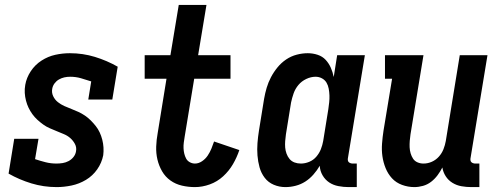

<svg xmlns="http://www.w3.org/2000/svg" viewBox="-20 -755 2040 783"><path d="M211 8Q158 8 108.5 -7Q59 -22 15 -47L38 -189H137L123 -106Q144 -99 165.5 -93.5Q187 -88 210 -88Q223 -88 235.5 -90Q248 -92 259.5 -98Q271 -104 279.5 -114.5Q288 -125 290 -138Q293 -154 285.5 -168Q278 -182 266.5 -192Q255 -202 240.5 -208Q226 -214 211.5 -220Q197 -226 183 -232Q169 -238 156.5 -247Q144 -256 132.5 -266.5Q121 -277 112 -289.5Q103 -302 96.5 -315.5Q90 -329 86 -344.5Q82 -360 81 -376Q80 -392 83 -409Q88 -438 105.5 -464.5Q123 -491 149.5 -508Q176 -525 205.5 -531.5Q235 -538 265 -538Q318 -538 367 -523Q416 -508 460 -483L438 -349H340L352 -423Q331 -430 310 -436Q289 -442 266 -442Q254 -442 242.5 -439.5Q231 -437 220.5 -431Q210 -425 202.5 -415Q195 -405 193 -393Q190 -377 197 -362.5Q204 -348 216 -338.5Q228 -329 242.5 -322.5Q257 -316 271.5 -310.5Q286 -305 300 -298.5Q314 -292 326.5 -283.5Q339 -275 350 -264Q361 -253 370.5 -241Q380 -229 386.5 -215Q393 -201 397 -185.5Q401 -170 402 -154Q403 -138 401 -122Q395 -91 376.5 -64.5Q358 -38 330.5 -21.5Q303 -5 272 1.5Q241 8 211 8Z M775 8Q748 8 722 2Q696 -4 675 -19Q654 -34 641 -56.5Q628 -79 622 -104.5Q616 -130 617 -157.5Q618 -185 623 -212L659 -434H570V-530H675L709 -735H822L788 -530H920V-434H772L733 -197Q731 -185 729.5 -173.5Q728 -162 728.5 -150.5Q729 -139 731.5 -128.5Q734 -118 739 -108.5Q744 -99 754 -93.5Q764 -88 775 -88Q790 -88 804 -97.5Q818 -107 827 -120.5Q836 -134 842 -148.5Q848 -163 853 -178L956 -143Q946 -113 930 -85.5Q914 -58 890 -36Q866 -14 835.5 -3Q805 8 775 8Z M1144 8Q1119 8 1096.5 -1.5Q1074 -11 1059.5 -30Q1045 -49 1038.5 -72.5Q1032 -96 1030 -121Q1028 -146 1030 -171.5Q1032 -197 1036 -222L1057 -352Q1061 -375 1067.5 -397Q1074 -419 1085 -440Q1096 -461 1111.5 -480Q1127 -499 1147 -512.5Q1167 -526 1190 -532Q1213 -538 1235 -538Q1256 -538 1275.5 -531.5Q1295 -525 1308 -511Q1321 -497 1329 -479Q1337 -461 1341 -441L1355 -530H1468L1399 -111Q1398 -107 1398.5 -102Q1399 -97 1402 -94Q1405 -91 1409.5 -89.5Q1414 -88 1418 -88H1435V8H1402Q1381 8 1360 4Q1339 0 1322.5 -11Q1306 -22 1295.5 -40Q1285 -58 1284 -79Q1273 -60 1258 -43Q1243 -26 1225 -14.5Q1207 -3 1186 2.5Q1165 8 1144 8ZM1207 -88Q1224 -88 1241 -95Q1258 -102 1270 -116Q1282 -130 1288.5 -146.5Q1295 -163 1298 -180L1319 -310Q1321 -324 1322.5 -338Q1324 -352 1323.5 -366Q1323 -380 1320.5 -393.5Q1318 -407 1311.5 -418Q1305 -429 1293 -435.5Q1281 -442 1267 -442Q1248 -442 1229 -433Q1210 -424 1197 -408.5Q1184 -393 1177.5 -374.5Q1171 -356 1167 -337L1146 -207Q1144 -193 1143 -179.5Q1142 -166 1143 -153.5Q1144 -141 1148.5 -128.5Q1153 -116 1161 -106.5Q1169 -97 1181 -92.5Q1193 -88 1207 -88Z M1670 8Q1644 8 1619.5 -1Q1595 -10 1578.5 -28Q1562 -46 1552.5 -69.5Q1543 -93 1539.5 -118Q1536 -143 1538 -169.5Q1540 -196 1544 -222L1579 -434H1550V-530H1707L1654 -207Q1652 -194 1651 -180.5Q1650 -167 1650.5 -154.5Q1651 -142 1654.5 -130Q1658 -118 1664.5 -108Q1671 -98 1682.5 -93Q1694 -88 1707 -88Q1725 -88 1741.5 -95.5Q1758 -103 1770 -116.5Q1782 -130 1788.5 -146.5Q1795 -163 1798 -180L1855 -530H1968L1899 -111Q1898 -107 1898.5 -102Q1899 -97 1902 -94Q1905 -91 1909.5 -89.5Q1914 -88 1918 -88H1935V8H1902Q1882 8 1862 4.5Q1842 1 1825 -9.5Q1808 -20 1797.5 -36.5Q1787 -53 1784 -72Q1776 -56 1764.5 -40.5Q1753 -25 1738 -13.5Q1723 -2 1705 3Q1687 8 1670 8Z"/></svg>

Font: Iosevka Slab
Style: Bold Italic
Weight: 700
Italic angle: -9°
Monospace: yes
Designer: Belleve Invis
Foundry: Belleve Invis
Version: Version 11.1.0; ttfautohint (v1.8.3)